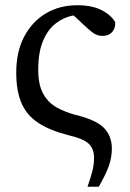

<svg xmlns="http://www.w3.org/2000/svg" viewBox="-20 -508 495 733"><path d="M314 205Q325 174 332 148Q339 122 339 94Q339 61 319.5 41.5Q300 22 241 8Q170 -10 126 -39Q82 -68 62 -114.5Q42 -161 42 -231Q42 -310 72 -367.5Q102 -425 154.5 -456.5Q207 -488 275 -488Q331 -488 367.5 -469.5Q404 -451 420 -423Q421 -400 408 -385.5Q395 -371 372 -371Q356 -371 343.5 -377.5Q331 -384 314 -400L261 -449Q225 -443 194 -419.5Q163 -396 144.5 -352.5Q126 -309 126 -242Q126 -183 145.5 -149Q165 -115 197 -97.5Q229 -80 266 -70Q346 -51 376.5 -20Q407 11 407 59Q407 93 395.5 125.5Q384 158 357 205Z"/></svg>

Font: Source Serif 4
Style: Regular
Weight: 400
Designer: Frank Grießhammer
Foundry: Adobe
Version: Version 4.005;hotconv 1.1.0;makeotfexe 2.6.0